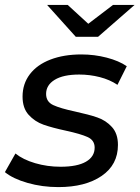

<svg xmlns="http://www.w3.org/2000/svg" viewBox="-32 -757 569 783"><path d="M-12 -55 31 -131Q62 -106 111.5 -91.5Q161 -77 215 -77Q283 -77 318.5 -97.5Q354 -118 354 -155Q354 -185 325.5 -198Q297 -211 237 -224Q181 -236 145.5 -248.5Q110 -261 85 -288.5Q60 -316 60 -363Q60 -415 89.5 -454Q119 -493 173.5 -514Q228 -535 300 -535Q353 -535 403 -522Q453 -509 485 -487L447 -411Q416 -432 375 -442.5Q334 -453 291 -453Q226 -453 191 -431.5Q156 -410 156 -374Q156 -342 185 -328.5Q214 -315 275 -302Q330 -290 365 -278Q400 -266 424.5 -239Q449 -212 449 -166Q449 -85 382.5 -39.5Q316 6 206 6Q140 6 80.5 -11Q21 -28 -12 -55ZM517 -737 368 -607H277L160 -737H244L328 -660L429 -737Z"/></svg>

Font: Idrija
Style: Italic
Weight: 500
Italic angle: -11.3°
Designer: Julieta Ulanovsky
Foundry: Julieta Ulanovsky
Version: Version 7.200